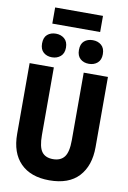

<svg xmlns="http://www.w3.org/2000/svg" viewBox="-115 -1164 829 1241"><g transform="rotate(10 300.0 -543.5)"><path d="M299 10Q177 10 110 -57.5Q43 -125 43 -250V-714H202V-270Q202 -192 225.5 -160.5Q249 -129 299 -129Q349 -129 373.5 -161Q398 -193 398 -271V-714H557V-253Q557 -131 492 -60.5Q427 10 299 10ZM420 -776Q386 -776 364 -795.5Q342 -815 342 -853Q342 -893 364 -912Q386 -931 420 -931Q454 -931 476.5 -911.5Q499 -892 499 -853Q499 -815 476.5 -795.5Q454 -776 420 -776ZM178 -776Q144 -776 122 -795.5Q100 -815 100 -853Q100 -893 122 -912Q144 -931 178 -931Q211 -931 234 -911.5Q257 -892 257 -853Q257 -815 234 -795.5Q211 -776 178 -776ZM143 -991V-1097H457V-991Z"/></g></svg>

Font: Noto Sans Mono ExtraBold
Style: Regular
Weight: 800
Designer: Monotype Design Team
Foundry: Monotype Imaging Inc.
Version: Version 2.014